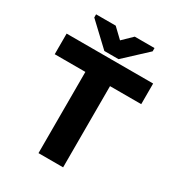

<svg xmlns="http://www.w3.org/2000/svg" viewBox="-209 -1031 1071 1161"><g transform="rotate(30 326.5 -450.5)"><path d="M23 -567H237V0H409V-567H627V-711H23ZM119 -879 273 -734H372L527 -878V-901H389L323 -837L256 -901H119Z"/></g></svg>

Font: Asimov Pro
Style: Ult
Weight: 900
Designer: Google
Version: Version 2.000980; 2014